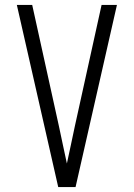

<svg xmlns="http://www.w3.org/2000/svg" viewBox="-20 -755 540 775"><path d="M215 0 48 -735H110L218 -245Q226 -207 234 -169.5Q242 -132 250 -95Q258 -132 266 -169.5Q274 -207 282 -245L390 -735H452L285 0Z"/></svg>

Font: Iosevka SS04 Light
Style: Regular
Weight: 300
Monospace: yes
Designer: Belleve Invis
Foundry: Belleve Invis
Version: Version 19.0.0; ttfautohint (v1.8.4)